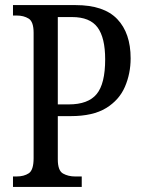

<svg xmlns="http://www.w3.org/2000/svg" viewBox="-20 -734 561 754"><path d="M31 0V-41H45Q74 -41 93 -53.5Q112 -66 112 -113V-605Q112 -649 92.5 -661Q73 -673 46 -673H31V-714H277Q388 -714 440.5 -659Q493 -604 493 -505Q493 -445 470.5 -393Q448 -341 396.5 -309.5Q345 -278 258 -278H207V-108Q207 -64 227.5 -52.5Q248 -41 275 -41H301V0ZM250 -324Q326 -324 359.5 -364.5Q393 -405 393 -501Q393 -586 363 -626.5Q333 -667 263 -667H207V-324Z"/></svg>

Font: Noto Serif Thai Condensed
Style: Regular
Weight: 400
Width: 3
Designer: Monotype Design Team
Foundry: Monotype Imaging Inc.
Version: Version 2.002; ttfautohint (v1.8.4.7-5d5b)